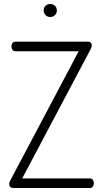

<svg xmlns="http://www.w3.org/2000/svg" viewBox="-20 -939 514 959"><path d="M91 -48H428Q439 -48 444 -40.5Q449 -33 449 -24Q449 -15 444 -7.5Q439 0 428 0H47Q26 0 26 -20Q26 -29 31 -37L373 -683H58Q47 -683 42 -690.5Q37 -698 37 -707Q37 -716 42 -723.5Q47 -731 58 -731H417Q438 -731 438 -713Q438 -702 432 -692ZM231 -919Q245 -919 254.5 -910Q264 -901 264 -887Q264 -873 254.5 -863.5Q245 -854 231 -854Q217 -854 207.5 -863.5Q198 -873 198 -887Q198 -901 207.5 -910Q217 -919 231 -919Z"/></svg>

Font: AkaAcidDosis
Style: Light
Weight: 300
Designer: Edgar Tolentino, Pablo Impallari, Igino Marini, Aka-Acid
Foundry: Edgar Tolentino, Pablo Impallari, Igino Marini, Aka-Acid
Version: Version 1.007